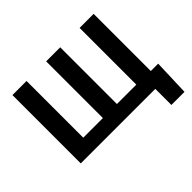

<svg xmlns="http://www.w3.org/2000/svg" viewBox="-190 -1000 1445 1445"><g transform="rotate(-45 532.5 -278.0)"><path d="M1035.2 -119H956.7V-727.3H807.2V-123.6H600.9V-727.3H451.3V-123.6H242.5V-727.3H92.3V0H885.7V171.2H1025.2Z"/></g></svg>

Font: Magic Ui Pro
Style: Bold
Weight: 700
Designer: Stefan Endress, Andreas Faust
Version: Version 1.000;FEAKit 1.0